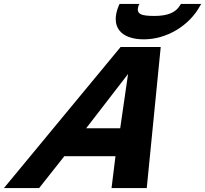

<svg xmlns="http://www.w3.org/2000/svg" viewBox="-20 -956 1043 976"><path d="M726 0 797 -717H593L0 0H179L307 -162H567L547 0ZM418 -304 631 -580 591 -304ZM689 -936H588L584 -928C539 -821 593 -756 711 -756C826 -756 942 -824 998 -928L1003 -936H900L895 -929C875 -894 835 -875 766 -875C701 -875 668 -882 685 -929Z"/></svg>

Font: Passageway
Style: BdSuIt
Weight: 700
Foundry: Ascender Corporation
Version: Version 1.11